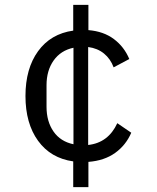

<svg xmlns="http://www.w3.org/2000/svg" viewBox="-20 -650 640 784"><path d="M279 114V9Q187 -4 135.5 -75Q84 -146 84 -258Q84 -370 135.5 -441Q187 -512 279 -525V-630H341V-527Q403 -522 445 -490.5Q487 -459 508 -409L444 -375Q431 -410 404.5 -431.5Q378 -453 340 -458V-58Q422 -67 459 -147L516 -108Q494 -57 450 -25.5Q406 6 341 11V114ZM280 -61V-455Q228 -444 199 -403Q170 -362 170 -302V-214Q170 -154 198.5 -113Q227 -72 280 -61Z"/></svg>

Font: iA Writer Mono V
Style: Regular
Weight: 400
Designer: Mike Abbink, Paul van der Laan, Pieter van Rosmalen
Foundry: Bold Monday
Version: Version 2.000